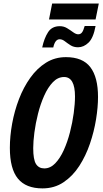

<svg xmlns="http://www.w3.org/2000/svg" viewBox="-20 -1045 576 1075"><path d="M217.8 9.8Q125 9.8 80.1 -45.2Q35.2 -100.1 35.2 -216.8Q35.2 -282.7 48.1 -353.5Q61 -424.3 86.4 -490.5Q111.8 -556.6 149.7 -609.6Q187.5 -662.6 237.3 -693.8Q287.1 -725.1 349.1 -725.1Q442.9 -725.1 485.8 -668.9Q528.8 -612.8 528.8 -502Q528.8 -445.3 517.8 -377Q506.8 -308.6 483.6 -240.5Q460.4 -172.4 423.8 -115.7Q387.2 -59.1 335.9 -24.7Q284.7 9.8 217.8 9.8ZM228 -102.1Q261.7 -102.1 289.1 -130.4Q316.4 -158.7 337.2 -204.6Q357.9 -250.5 371.8 -304.7Q385.7 -358.9 392.8 -411.6Q399.9 -464.4 399.9 -504.9Q399.9 -613.8 338.9 -613.8Q303.7 -613.8 275.9 -584.7Q248 -555.7 227.3 -509Q206.5 -462.4 192.9 -408.4Q179.2 -354.5 172.6 -303.5Q166 -252.4 166 -215.8Q166 -151.4 181.6 -126.7Q197.3 -102.1 228 -102.1ZM254.4 -936 272 -1025.4H533.2L515.1 -936ZM216.3 -779.3Q227.5 -831.5 249.3 -865Q271 -898.4 314.9 -898.4Q337.4 -898.4 355.7 -887.2Q374 -876 389.6 -864.5Q405.3 -853 418 -853Q430.7 -853 438.7 -863Q446.8 -873 454.1 -899.4H515.1Q502.9 -832.5 475.8 -806.4Q448.7 -780.3 417 -780.3Q392.6 -780.3 375 -791.5Q357.4 -802.7 343 -814Q328.6 -825.2 314 -825.2Q288.1 -825.2 278.3 -779.3Z"/></svg>

Font: Open Sans Condensed
Style: Bold Italic
Weight: 700
Width: 3
Italic angle: -12°
Designer: Monotype Design Team
Foundry: Monotype Imaging Inc.
Version: Version 3.003; ttfautohint (v1.8.4)